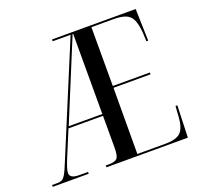

<svg xmlns="http://www.w3.org/2000/svg" viewBox="-124 -851 1025 988"><g transform="rotate(-20 388.0 -357.0)"><path d="M2 0V-10H31Q47 -10 57.5 -16Q68 -22 78 -40Q88 -58 102 -93L356 -704H258V-714H716L721 -539H711L709 -589Q705 -634 693.5 -659Q682 -684 657.5 -694Q633 -704 589 -704H470V-382H673V-372H470L469 -10H622Q683 -10 706.5 -33.5Q730 -57 734 -116L738 -175H748L742 0H296V-10H315Q345 -10 357.5 -22Q370 -34 370 -80V-255H181L120 -108Q110 -83 105 -67Q100 -51 100 -39Q100 -10 151 -10H199V0ZM186 -265H370V-704H367Z"/></g></svg>

Font: Noto Serif Display ExtraCondensed Medium
Style: Regular
Weight: 500
Width: 2
Designer: Monotype Design Team
Foundry: Monotype Imaging Inc.
Version: Version 2.009